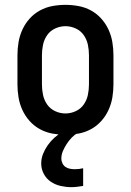

<svg xmlns="http://www.w3.org/2000/svg" viewBox="-20 -548 540 792"><path d="M250 8Q223 8 196 3Q169 -2 145 -15Q121 -28 102.5 -48.5Q84 -69 72.5 -94Q61 -119 56.5 -146Q52 -173 52 -200V-320Q52 -347 56.5 -374Q61 -401 72.5 -426Q84 -451 102.5 -471.5Q121 -492 145 -505Q169 -518 196 -523Q223 -528 250 -528Q277 -528 304 -523Q331 -518 355 -505Q379 -492 397.5 -471.5Q416 -451 427.5 -426Q439 -401 443.5 -374Q448 -347 448 -320V-200Q448 -173 443.5 -146Q439 -119 427.5 -94Q416 -69 397.5 -48.5Q379 -28 355 -15Q331 -2 304 3Q277 8 250 8ZM250 -80Q272 -80 292.5 -89.5Q313 -99 325.5 -117Q338 -135 342.5 -156.5Q347 -178 347 -200V-320Q347 -342 342.5 -363.5Q338 -385 325.5 -403Q313 -421 292.5 -430.5Q272 -440 250 -440Q228 -440 207.5 -430.5Q187 -421 174.5 -403Q162 -385 157.5 -363.5Q153 -342 153 -320V-200Q153 -178 157.5 -156.5Q162 -135 174.5 -117Q187 -99 207.5 -89.5Q228 -80 250 -80ZM274 224Q252 224 230 219Q208 214 189.5 201.5Q171 189 160.5 169Q150 149 150 127Q150 106 157.5 87Q165 68 177 51Q189 34 204 20.5Q219 7 237 -4L243 -8H301V0Q287 8 275.5 20Q264 32 255 46Q246 60 239.5 75Q233 90 233 107Q233 116 237.5 125.5Q242 135 250 140.5Q258 146 268 148Q278 150 288 150Q297 150 306 149Q315 148 323 146V219Q311 221 298.5 222.5Q286 224 274 224Z"/></svg>

Font: Iosevka SS18 Semibold
Style: Regular
Weight: 600
Monospace: yes
Designer: Belleve Invis
Foundry: Belleve Invis
Version: Version 25.1.1; ttfautohint (v1.8.4)